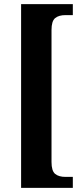

<svg xmlns="http://www.w3.org/2000/svg" viewBox="-20 -780 403 928"><path d="M82 -760H332V-707H297Q264 -707 246.5 -692.5Q229 -678 229 -635V3Q229 46 246.5 60.5Q264 75 297 75H332V128H82Z"/></svg>

Font: Noto Serif CondExtraBold
Style: Regular
Weight: 800
Width: 3
Designer: Monotype Design Team
Foundry: Monotype Imaging Inc.
Version: Version 1.001